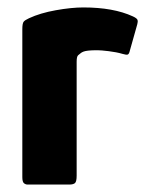

<svg xmlns="http://www.w3.org/2000/svg" viewBox="-20 -496 390 516"><path d="M204 -476Q285 -476 337 -452Q348 -447 349.5 -442.5Q351 -438 349 -431L329 -360Q327 -351 323.5 -349.5Q320 -348 310 -351Q293 -356 272 -358.5Q251 -361 242 -361Q226 -361 217.5 -360Q209 -359 205 -357.5Q201 -356 198 -354Q194 -351 190 -347.5Q186 -344 186 -330V-24Q186 -8 181.5 -4Q177 0 166 0H54Q49 0 44.5 -3.5Q40 -7 40 -20V-417Q40 -433 43.5 -437.5Q47 -442 58 -447Q88 -461 130 -468.5Q172 -476 204 -476Z"/></svg>

Font: Glory Thin ExtraBold
Style: Regular
Weight: 800
Version: Version 1.011